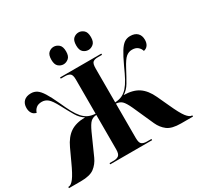

<svg xmlns="http://www.w3.org/2000/svg" viewBox="-191 -1146 1400 1366"><g transform="rotate(-30 509.5 -463.0)"><path d="M0 0V-10H3Q23 -10 47 -41Q71 -72 108 -154L152 -249Q183 -316 229 -347Q275 -378 351 -379Q317 -399 293.5 -439Q270 -479 240 -536Q210 -593 188 -611Q166 -629 139 -629Q109 -629 92 -614.5Q75 -600 69 -579Q46 -584 34.5 -601.5Q23 -619 23 -645Q23 -680 43.5 -700Q64 -720 102 -720Q129 -720 150 -706Q171 -692 193 -657Q215 -622 245 -557Q268 -505 287 -470Q306 -435 327 -411Q349 -387 373 -376.5Q397 -366 429 -364V-645Q429 -684 414 -694Q399 -704 374 -704H339V-714H678V-704H643Q617 -704 603.5 -693.5Q590 -683 590 -642V-364Q622 -366 646 -376.5Q670 -387 692 -411Q713 -435 732 -470Q751 -505 774 -557Q804 -622 826 -657Q848 -692 869 -706Q890 -720 917 -720Q955 -720 975.5 -700Q996 -680 996 -645Q996 -619 984.5 -601.5Q973 -584 950 -579Q944 -600 927 -614.5Q910 -629 880 -629Q853 -629 831 -611Q809 -593 779 -536Q749 -479 725.5 -439Q702 -399 668 -379Q744 -378 790 -347Q836 -316 867 -249L911 -154Q948 -72 972 -41Q996 -10 1016 -10H1019V0H921Q846 0 810.5 -27Q775 -54 755 -98L679 -268Q656 -318 638 -335Q620 -352 590 -354V-72Q590 -31 605 -20.5Q620 -10 645 -10H683V0H339V-10H374Q399 -10 414 -21.5Q429 -33 429 -72V-354Q399 -352 381 -335Q363 -318 340 -268L264 -98Q244 -54 208.5 -27Q173 0 98 0ZM613 -782Q589 -782 570.5 -798Q552 -814 552 -853Q552 -894 570.5 -910Q589 -926 613 -926Q634 -926 653.5 -910Q673 -894 673 -853Q673 -814 653.5 -798Q634 -782 613 -782ZM408 -782Q385 -782 366.5 -798Q348 -814 348 -853Q348 -894 366.5 -910Q385 -926 408 -926Q430 -926 449.5 -910Q469 -894 469 -853Q469 -814 449.5 -798Q430 -782 408 -782Z"/></g></svg>

Font: Noto Serif Display SemiCondensed Black
Style: Regular
Weight: 900
Width: 4
Designer: Monotype Design Team
Foundry: Monotype Imaging Inc.
Version: Version 2.009